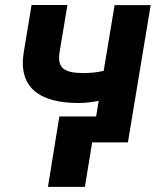

<svg xmlns="http://www.w3.org/2000/svg" viewBox="-20 -566 631 763"><path d="M578.8 -545.5H435.4L392 -284.4C365.1 -278.4 339.1 -275.6 312.9 -275.6C232.6 -275.6 206.7 -296.9 217 -360.1L247.9 -546.2H105.5L74.6 -360.1C51.1 -218 136.4 -156.6 293.3 -156.6C317.1 -156.6 345.2 -159.8 372.2 -165.1L361.9 -103.3H215.9L170.5 176.5H317.5L346.2 0H488.3Z"/></svg>

Font: Magic Ui Pro
Style: Bold Italic
Weight: 700
Italic angle: -9.39999°
Designer: Stefan Endress, Andreas Faust
Version: Version 1.000;FEAKit 1.0